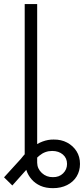

<svg xmlns="http://www.w3.org/2000/svg" viewBox="-56 -748 424 970"><path d="M68.8 -89.4H131.8V74.2Q132.3 104.5 155.5 126Q178.7 147.5 211.4 147Q242.7 147.5 262.7 127.9Q282.7 108.4 282.7 80.1Q282.7 50.8 261.7 32.7Q240.7 14.6 207.5 14.6Q171.4 14.6 143.1 38.1Q114.7 61.5 83.5 102.5L6.3 189L-35.6 147.9L49.3 54.7Q75.7 20.5 103.3 -1Q130.9 -22.5 158.9 -33Q187 -43.5 215.3 -43Q253.4 -43.5 283.2 -27.6Q313 -11.7 330.6 15.9Q348.1 43.5 348.1 80.1Q348.1 115.7 331.1 143.6Q314 171.4 283 187Q252 202.6 211.4 202.6Q175.3 202.6 148.4 190.7Q121.6 178.7 103.8 158.2Q85.9 137.7 77.4 112.3Q68.8 86.9 68.8 60.1ZM131.8 -727.5V0H68.8V-727.5Z"/></svg>

Font: Inter Tight Light
Style: Regular
Weight: 300
Designer: Rasmus Andersson
Foundry: rsms
Version: Version 3.004